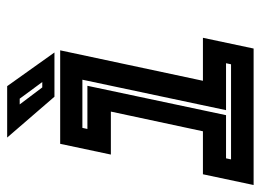

<svg xmlns="http://www.w3.org/2000/svg" viewBox="-116 -612 728 536"><g transform="rotate(-90 248.0 -344.0)"><path d="M-0.5 0 29.5 -141.5H149.5L204.5 -398.5H84.5L114.5 -540H375.5L290.5 -141.5H410.5L380.5 0ZM71 -63H336.5L339.5 -77H208.5L293.5 -478H159L156 -464H276.5L194.5 -77H74ZM369.5 -556H246L132 -688H275.5ZM287 -590 240.5 -653H224.5L272 -590Z"/></g></svg>

Font: Tourney Thin
Style: Italic
Weight: 100
Italic angle: -12°
Designer: Tyler Finck
Foundry: Etcetera Type Co
Version: Version 1.015